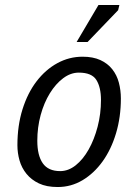

<svg xmlns="http://www.w3.org/2000/svg" viewBox="-20 -740 538 772"><path d="M50 -156Q50 -235 70.5 -300.5Q91 -366 127 -413Q163 -460 210.5 -486Q258 -512 312 -512Q354 -512 383.5 -498.5Q413 -485 431.5 -461.5Q450 -438 458 -407.5Q466 -377 466 -344Q466 -269 446.5 -204Q427 -139 392.5 -91Q358 -43 312 -15.5Q266 12 212 12Q167 12 136.5 -2.5Q106 -17 86.5 -41Q67 -65 58.5 -95Q50 -125 50 -156ZM130 -174Q130 -115 152 -83.5Q174 -52 222 -52Q255 -52 284.5 -75.5Q314 -99 336.5 -139Q359 -179 372.5 -230.5Q386 -282 386 -338Q386 -389 367.5 -418.5Q349 -448 297 -448Q264 -448 234 -425.5Q204 -403 180.5 -365Q157 -327 143.5 -277.5Q130 -228 130 -174ZM376 -720H460L455 -699L332 -571H288Z"/></svg>

Font: PT Sans
Style: Italic
Weight: 400
Italic angle: -12°
Designer: A.Korolkova, O.Umpeleva, V.Yefimov
Foundry: ParaType Ltd
Version: Version 2.003W OFL